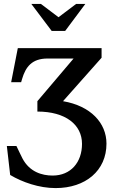

<svg xmlns="http://www.w3.org/2000/svg" viewBox="-20 -946 594 981"><path d="M171 -429V-376C315 -376 399 -309 399 -211C399 -116 341 -49 249 -49C194 -49 131 -68 95 -136C84 -157 75 -178 64 -200H15L32 -52C94 -15 180 15 264 15C417 15 524 -74 524 -212C524 -318 443 -405 302 -429L499 -651V-700H71L37 -526H88L93 -543C111 -604 143 -647 223 -647H356ZM140 -926 244 -788H313L416 -926H369L279 -858L189 -926Z"/></svg>

Font: LT Superior Serif Semibold
Style: Regular
Weight: 600
Designer: Daniel Lyons
Foundry: LyonsType
Version: Version 2.120;FEAKit 1.0